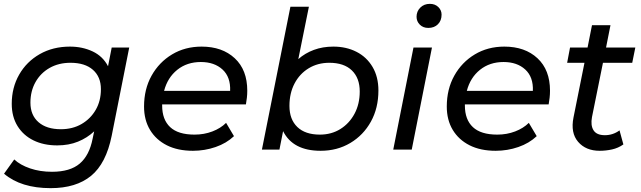

<svg xmlns="http://www.w3.org/2000/svg" viewBox="-20 -777 3330 997"><path d="M243 200Q89 200 1 125L54 51Q85 80 136.5 97.5Q188 115 250 115Q344 115 394 72.5Q444 30 461 -57L469 -95Q433 -61 385 -41.5Q337 -22 277 -22Q207 -22 154 -48Q101 -74 71 -122.5Q41 -171 41 -238Q41 -322 79.5 -389.5Q118 -457 186.5 -496Q255 -535 343 -535Q408 -535 461 -510Q514 -485 541 -433L560 -530H651L560 -72Q531 72 453 136Q375 200 243 200ZM296 -106Q357 -106 403.5 -133Q450 -160 477 -206.5Q504 -253 504 -314Q504 -378 462.5 -414.5Q421 -451 346 -451Q285 -451 238 -424.5Q191 -398 164.5 -351Q138 -304 138 -244Q138 -179 180 -142.5Q222 -106 296 -106Z M982 6Q903 6 846.5 -22.5Q790 -51 759 -102.5Q728 -154 728 -224Q728 -314 767 -384Q806 -454 873.5 -494.5Q941 -535 1027 -535Q1134 -535 1199 -474.5Q1264 -414 1264 -306Q1264 -287 1262 -269.5Q1260 -252 1257 -235H822Q822 -232 822 -229Q822 -156 863.5 -117Q905 -78 990 -78Q1040 -78 1083 -94.5Q1126 -111 1154 -139L1195 -70Q1156 -33 1099.5 -13.5Q1043 6 982 6ZM832 -305H1175Q1178 -377 1135.5 -416Q1093 -455 1023 -455Q951 -455 900.5 -414.5Q850 -374 832 -305Z M1340 0 1488 -742H1584L1529 -470Q1564 -501 1610 -518Q1656 -535 1711 -535Q1778 -535 1831 -508Q1884 -481 1914.5 -429.5Q1945 -378 1945 -307Q1945 -216 1906 -145.5Q1867 -75 1799 -34.5Q1731 6 1645 6Q1501 6 1450 -96L1431 0ZM1641 -78Q1701 -78 1747.5 -107Q1794 -136 1821 -186.5Q1848 -237 1848 -302Q1848 -372 1807 -411.5Q1766 -451 1690 -451Q1630 -451 1583 -422.5Q1536 -394 1509.5 -343.5Q1483 -293 1483 -227Q1483 -157 1524 -117.5Q1565 -78 1641 -78Z M2022 0 2127 -530H2223L2118 0ZM2204 -632Q2177 -632 2160 -649Q2143 -666 2143 -690Q2143 -718 2162.5 -737.5Q2182 -757 2212 -757Q2239 -757 2256 -740.5Q2273 -724 2273 -701Q2273 -670 2254 -651Q2235 -632 2204 -632Z M2554 6Q2475 6 2418.5 -22.5Q2362 -51 2331 -102.5Q2300 -154 2300 -224Q2300 -314 2339 -384Q2378 -454 2445.5 -494.5Q2513 -535 2599 -535Q2706 -535 2771 -474.5Q2836 -414 2836 -306Q2836 -287 2834 -269.5Q2832 -252 2829 -235H2394Q2394 -232 2394 -229Q2394 -156 2435.5 -117Q2477 -78 2562 -78Q2612 -78 2655 -94.5Q2698 -111 2726 -139L2767 -70Q2728 -33 2671.5 -13.5Q2615 6 2554 6ZM2404 -305H2747Q2750 -377 2707.5 -416Q2665 -455 2595 -455Q2523 -455 2472.5 -414.5Q2422 -374 2404 -305Z M3094 6Q3022 6 2982 -40.5Q2942 -87 2958 -167L3015 -451H2925L2940 -530H3031L3054 -646H3150L3127 -530H3279L3263 -451H3111L3054 -169Q3046 -126 3062 -100.5Q3078 -75 3121 -75Q3163 -75 3197 -100L3217 -27Q3190 -8 3158 -1Q3126 6 3094 6Z"/></svg>

Font: Montserrat Medium
Style: Italic
Weight: 500
Italic angle: -11.3°
Designer: Julieta Ulanovsky
Foundry: Julieta Ulanovsky
Version: Version 9.000; ttfautohint (v1.8.4.7-5d5b)